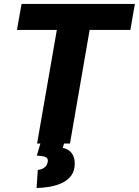

<svg xmlns="http://www.w3.org/2000/svg" viewBox="-20 -731 707 978"><path d="M459.5 -710.9 336.4 0H168.9L292.5 -710.9ZM667 -710.9 644 -578.6H66.4L89.8 -710.9ZM188.5 -9.3 309.6 -10.7 299.8 22Q330.1 28.3 345.5 49.6Q360.8 70.8 360.8 101.1Q360.8 139.6 342.3 164.1Q323.7 188.5 293.9 201.9Q264.2 215.3 230.5 220.7Q196.8 226.1 166.5 226.6L172.4 134.8Q184.6 133.3 195.3 128.9Q206.1 124.5 213.4 116Q220.7 107.4 223.1 93.8Q226.1 78.1 216.3 71.8Q206.5 65.4 192.1 64Q177.7 62.5 167.5 61.5Z"/></svg>

Font: Roboto Black
Style: Italic
Weight: 900
Italic angle: -12°
Designer: Christian Robertson
Foundry: Google
Version: Version 3.0; 2020